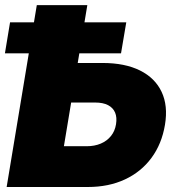

<svg xmlns="http://www.w3.org/2000/svg" viewBox="-29 -748 706 768"><path d="M202.6 -496.1H381.3Q470.7 -496.1 531 -466.1Q591.3 -436 617.4 -380.6Q643.6 -325.2 630.9 -249Q618.2 -172.4 576.9 -116.5Q535.6 -60.5 470.7 -30.3Q405.8 0 322.3 0H-2.4L118.2 -727.5H320.3L226.6 -163.1H317.4Q349.1 -163.1 374 -173.6Q398.9 -184.1 414.8 -203.9Q430.7 -223.6 435.1 -251Q439.5 -278.3 431.4 -297.6Q423.3 -316.9 403.3 -327.4Q383.3 -337.9 351.1 -337.9H176.3ZM-9.3 -534.7 11.2 -658.7H476.1L455.1 -534.7Z"/></svg>

Font: Inter 28pt Black
Style: Italic
Weight: 900
Italic angle: -9.3988°
Designer: Rasmus Andersson
Foundry: rsms
Version: Version 4.001;git-66647c0bb